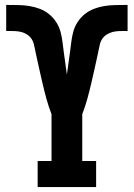

<svg xmlns="http://www.w3.org/2000/svg" viewBox="-20 -755 540 775"><path d="M132 0V-105H188V-294Q176 -325 167.5 -356Q159 -387 151.5 -419Q144 -451 137 -483Q130 -515 123 -547V-548Q120 -560 117.5 -573Q115 -586 108 -597Q101 -608 89.5 -615.5Q78 -623 65.5 -626Q53 -629 40 -629.5Q27 -630 14 -630Q12 -630 9.5 -630Q7 -630 5 -630V-735Q6 -735 6.5 -735Q7 -735 7 -735H9Q10 -735 11 -735Q12 -735 12 -735Q34 -735 56 -734.5Q78 -734 99.5 -730.5Q121 -727 141.5 -719Q162 -711 178.5 -697.5Q195 -684 207 -665.5Q219 -647 224.5 -626Q230 -605 232.5 -583.5Q235 -562 238 -540.5Q241 -519 244 -497.5Q247 -476 250 -454Q253 -476 256 -497.5Q259 -519 262 -540.5Q265 -562 267.5 -583.5Q270 -605 275.5 -626Q281 -647 293 -665.5Q305 -684 321.5 -697.5Q338 -711 358.5 -719Q379 -727 400.5 -730.5Q422 -734 444 -734.5Q466 -735 488 -735Q488 -735 489 -735Q490 -735 491 -735H493Q493 -735 493.5 -735Q494 -735 495 -735V-630Q493 -630 490.5 -630Q488 -630 486 -630Q473 -630 460 -629.5Q447 -629 434.5 -626Q422 -623 410.5 -615.5Q399 -608 392 -597Q385 -586 382.5 -573Q380 -560 377 -548V-547Q370 -515 363 -483Q356 -451 348.5 -419Q341 -387 332.5 -356Q324 -325 312 -294V-105H368V0Z"/></svg>

Font: Iosevka Slab Extrabold
Style: Regular
Weight: 800
Monospace: yes
Designer: Belleve Invis
Foundry: Belleve Invis
Version: Version 11.1.1; ttfautohint (v1.8.3)